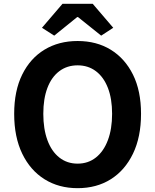

<svg xmlns="http://www.w3.org/2000/svg" viewBox="-20 -968 810 1002"><path d="M385 14Q287 14 212.5 -32.5Q138 -79 96 -166Q54 -253 54 -374Q54 -494 96 -579Q138 -664 212.5 -709Q287 -754 385 -754Q484 -754 558 -708.5Q632 -663 674 -578.5Q716 -494 716 -374Q716 -253 674 -166Q632 -79 558 -32.5Q484 14 385 14ZM385 -114Q440 -114 480.5 -146Q521 -178 543 -236.5Q565 -295 565 -374Q565 -453 543 -509.5Q521 -566 480.5 -596.5Q440 -627 385 -627Q330 -627 289.5 -596.5Q249 -566 227.5 -509.5Q206 -453 206 -374Q206 -295 227.5 -236.5Q249 -178 289.5 -146Q330 -114 385 -114ZM263 -782 199 -823 306 -948H464L571 -823L508 -782L387 -879H383Z"/></svg>

Font: Noto Sans JP Thin
Style: Bold
Weight: 700
Version: Version 2.004-H2;hotconv 1.0.118;makeotfexe 2.5.65603